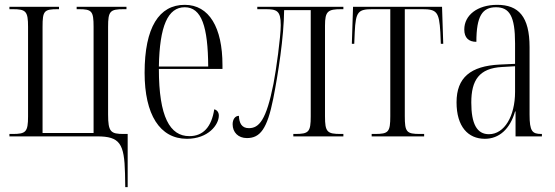

<svg xmlns="http://www.w3.org/2000/svg" viewBox="-20 -564 2297 794"><path d="M497 153 498 210H508V-10H492C438 -10 427 -18 427 -91V-453C427 -518 435 -526 492 -526H503V-536H297V-526H306C360 -526 367 -518 367 -453V-14H156V-453C156 -519 162 -526 219 -526H224V-536H19V-526H32C87 -526 96 -518 96 -453V-83C96 -18 87 -10 32 -10H19V0H382C476 0 494 30 497 153Z M753 10C841 10 885 -48 885 -86C885 -99 878 -109 866 -112C855 -40 821 -1 763 -1C683 -1 637 -80 637 -279H900V-295C900 -450 845 -544 744 -544C638 -544 578 -451 578 -263C578 -90 641 10 753 10ZM841 -289H637C640 -456 674 -534 744 -534C814 -534 840 -453 841 -289Z M1001 7C1056 7 1085 -31 1110 -156C1130 -257 1154 -411 1155 -522H1265V-83C1265 -18 1257 -10 1200 -10H1193V0H1400V-10H1389C1333 -10 1324 -18 1324 -83V-458C1324 -518 1336 -526 1392 -526H1400V-536H1044V-526H1077C1125 -526 1141 -520 1141 -460C1141 -412 1122 -274 1111 -218C1081 -66 1051 -34 1009 -34C979 -34 969 -56 968 -85C952 -85 942 -70 942 -50C942 -17 965 7 1001 7Z M1517 0H1734V-10H1717C1661 -10 1654 -18 1654 -84V-526H1726C1786 -526 1796 -515 1801 -431L1803 -383H1813L1808 -536H1440L1435 -383H1445L1447 -431C1451 -516 1461 -526 1521 -526H1594V-84C1594 -18 1587 -10 1530 -10H1517Z M1985 10C2044 10 2089 -30 2110 -103H2112V0H2221V-10H2219C2181 -10 2170 -21 2170 -90V-369C2170 -496 2124 -544 2036 -544C1954 -544 1900 -501 1900 -442C1900 -407 1919 -391 1950 -391C1950 -498 1975 -534 2031 -534C2087 -534 2110 -497 2110 -385V-300L2046 -297C1926 -291 1868 -243 1868 -141C1868 -40 1916 10 1985 10ZM2002 -9C1952 -9 1929 -52 1929 -140C1929 -232 1961 -282 2057 -287L2110 -290V-184C2110 -84 2066 -9 2002 -9Z"/></svg>

Font: Noto Serif Display ExtraCondensed Light
Style: Regular
Weight: 300
Width: 2
Designer: Monotype Design Team
Foundry: Monotype Imaging Inc.
Version: Version 2.009